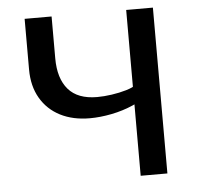

<svg xmlns="http://www.w3.org/2000/svg" viewBox="-49 -708 783 759"><g transform="rotate(-5 342.5 -329.0)"><path d="M479 0V-658H585V0ZM299 -244Q232 -244 182 -269.5Q132 -295 104 -343Q76 -391 76 -457V-658H183V-492Q183 -412 220.5 -368.5Q258 -325 335 -325Q362 -325 393 -329.5Q424 -334 451 -342Q478 -350 492 -361L541 -322Q513 -298 472 -280Q431 -262 385.5 -253Q340 -244 299 -244Z"/></g></svg>

Font: Ysabeau SemiBold
Style: Regular
Weight: 600
Designer: Christian Thalmann (Catharsis Fonts)
Version: Version 2.000;gftools[0.9.27.dev2+g8671c4b]